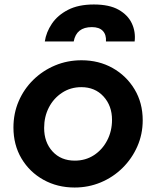

<svg xmlns="http://www.w3.org/2000/svg" viewBox="-20 -825 696 857"><path d="M313 12Q236 12 174 -22.5Q112 -57 76 -117.5Q40 -178 40 -256Q40 -319 63.5 -373.5Q87 -428 129 -469Q171 -510 226 -533Q281 -556 344 -556Q421 -556 482.5 -521.5Q544 -487 580.5 -426.5Q617 -366 617 -288Q617 -226 593 -171.5Q569 -117 527 -75.5Q485 -34 430 -11Q375 12 313 12ZM314 -108Q362 -108 399.5 -132.5Q437 -157 458.5 -198.5Q480 -240 480 -290Q480 -353 442 -394.5Q404 -436 343 -436Q295 -436 257 -411Q219 -386 198 -345Q177 -304 177 -254Q177 -190 214.5 -149Q252 -108 314 -108ZM180 -640Q186 -681 211.5 -719Q237 -757 283.5 -781Q330 -805 399 -805Q468 -805 509.5 -781.5Q551 -758 568.5 -720.5Q586 -683 581 -640H453Q455 -670 439 -687Q423 -704 390 -704Q321 -704 309 -640Z"/></svg>

Font: Plus Jakarta Sans
Style: Bold Italic
Weight: 700
Italic angle: -8°
Designer: Gumpita Rahayu
Foundry: Tokotype
Version: Version 2.071; ttfautohint (v1.8.4.7-5d5b);gftools[0.9.29]